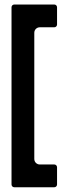

<svg xmlns="http://www.w3.org/2000/svg" viewBox="-20 -789 297 833"><path d="M227.5 -682.5V-757.5C227.5 -764.1 222.2 -769.4 215.6 -769.4H41.9C35.3 -769.4 30 -764.1 30 -757.5V11.5C30 18.1 35.3 23.4 41.9 23.4H215.6C222.2 23.4 227.5 18.1 227.5 11.5V-63.5C227.5 -70 222.2 -75.4 215.6 -75.4H152.5C139.4 -75.4 128.8 -86 128.8 -99.1V-646.9C128.8 -660 139.4 -670.6 152.5 -670.6H215.6C222.2 -670.6 227.5 -676 227.5 -682.5Z"/></svg>

Font: Gridlock
Style: Regular
Weight: 400
Designer: Abhik Krishna Ghosh
Version: Version 001.000